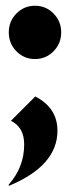

<svg xmlns="http://www.w3.org/2000/svg" viewBox="-20 -478 237 651"><path d="M99.6 -150.9Q174.8 -112.3 174.8 -34.7Q174.8 84 9.8 152.3V147.5Q62 88.9 62 11.7Q62 -46.4 17.1 -68.4ZM35.6 -432.1Q61.5 -458.5 98.6 -458.5Q135.7 -458.5 161.6 -432.1Q187.5 -405.8 187.5 -368.2Q187.5 -330.6 161.6 -304.2Q135.7 -277.8 98.6 -277.8Q61.5 -277.8 35.6 -304.2Q9.8 -330.6 9.8 -368.2Q9.8 -405.8 35.6 -432.1Z"/></svg>

Font: Classica
Style: Bold
Weight: 700
Designer: Wojciech Kalinowski "wmk69" (wmk69@o2.pl)
Foundry: Wojciech Kalinowski "wmk69" (wmk69@o2.pl)
Version: Version 2.1.1; 2021-05-14